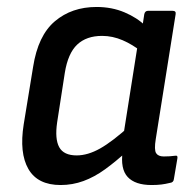

<svg xmlns="http://www.w3.org/2000/svg" viewBox="-20 -520 550 551"><path d="M154 11Q88 11 61.5 -35Q35 -81 48 -163L75 -328Q89 -418 137.5 -459Q186 -500 257 -500Q301 -500 337.5 -484.5Q374 -469 397 -446L387 -371Q361 -392 332 -404.5Q303 -417 273 -417Q228 -417 201.5 -392Q175 -367 166 -311L144 -169Q137 -121 150 -97.5Q163 -74 200 -74Q232 -74 267.5 -94Q303 -114 355 -161L348 -89Q313 -57 282 -34.5Q251 -12 219.5 -0.5Q188 11 154 11ZM415 11Q368 11 346.5 -12Q325 -35 332 -86L335 -107L334 -131L377 -403L387 -433L394 -479Q396 -489 405 -489H475Q486 -489 484 -479L427 -121Q422 -90 428 -80.5Q434 -71 450 -71Q459 -71 467 -71.5Q475 -72 482 -73Q491 -75 489 -65L479 -6Q478 4 467 5Q455 8 443 9.5Q431 11 415 11Z"/></svg>

Font: Sofia Sans Semi Condensed SemiBold
Style: Italic
Weight: 600
Italic angle: -9°
Version: Version 4.100